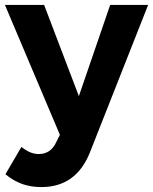

<svg xmlns="http://www.w3.org/2000/svg" viewBox="-30 -558 621 779"><path d="M138 201Q95 201 60 188.5Q25 176 -8 149L57 38Q92 67 127 67Q176 67 198 19L213 -11L-10 -538H149L290 -168L417 -538H571L335 60Q279 201 138 201Z"/></svg>

Font: Gontserrat SemiBold
Style: Regular
Weight: 600
Designer: Julieta Ulanovsky
Foundry: Julieta Ulanovsky
Version: Version 6.001